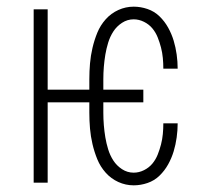

<svg xmlns="http://www.w3.org/2000/svg" viewBox="-20 -548 640 576"><path d="M381 8Q357 8 335 -2Q313 -12 297 -30Q281 -48 272 -70Q263 -92 257.5 -115.5Q252 -139 250 -162.5Q248 -186 248 -210V-241H123V0H81V-520H123V-279H248V-310Q248 -334 250 -357.5Q252 -381 257.5 -404.5Q263 -428 272 -450Q281 -472 297 -490Q313 -508 335 -518Q357 -528 381 -528Q402 -528 422.5 -521Q443 -514 458.5 -499Q474 -484 484.5 -465Q495 -446 501 -426Q507 -406 510 -384.5Q513 -363 513 -342H470Q470 -358 468.5 -374Q467 -390 463 -405.5Q459 -421 453 -436Q447 -451 437 -463Q427 -475 412 -482.5Q397 -490 381 -490Q362 -490 346 -479.5Q330 -469 320 -453.5Q310 -438 304.5 -420Q299 -402 296 -384Q293 -366 291.5 -347.5Q290 -329 290 -310V-279H410V-241H290V-210Q290 -191 291.5 -172.5Q293 -154 296 -136Q299 -118 304.5 -100Q310 -82 320 -66.5Q330 -51 346 -40.5Q362 -30 381 -30Q397 -30 412 -37.5Q427 -45 437 -57Q447 -69 453 -84Q459 -99 463 -114.5Q467 -130 468.5 -146Q470 -162 470 -178H513Q513 -157 510 -135.5Q507 -114 501 -94Q495 -74 484.5 -55Q474 -36 458.5 -21Q443 -6 422.5 1Q402 8 381 8Z"/></svg>

Font: Iosevka SS04 XLt Ex
Style: Regular
Weight: 200
Width: 7
Monospace: yes
Designer: Belleve Invis
Foundry: Belleve Invis
Version: Version 19.0.0; ttfautohint (v1.8.4)